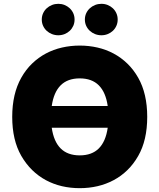

<svg xmlns="http://www.w3.org/2000/svg" viewBox="-20 -976 835 1006"><path d="M44 -363.6Q44 -484.4 91.3 -568.5Q115.4 -611.5 148.3 -643.1Q181.1 -674.7 220.5 -695.7Q259.9 -716.6 304.9 -726.9Q349.8 -737.2 397.7 -737.2Q446 -737.2 490.8 -726.9Q535.5 -716.6 574.9 -695.7Q614.3 -674.7 647.2 -642.9Q680 -611.2 704.2 -568.5Q751.4 -485.1 751.4 -363.6Q751.4 -241.5 704.2 -159.1Q680 -116.5 647.4 -84.7Q614.7 -52.9 575.3 -32Q535.9 -11 491.1 -0.5Q446.4 9.9 397.7 9.9Q349.1 9.9 304.3 -0.5Q259.6 -11 220.3 -32.1Q181.1 -53.3 148.4 -85.2Q115.8 -117.2 91.3 -159.8Q44 -242.2 44 -363.6ZM544.4 -420.5Q534.1 -492.5 497.7 -528.9Q461.3 -565.3 397.7 -565.3Q334.2 -565.3 297.8 -528.9Q261.4 -492.5 251.1 -420.5ZM397.7 -161.9Q461.3 -161.9 497.7 -198.3Q534.1 -234.7 544.4 -306.8H251.1Q261.4 -234.7 297.8 -198.3Q334.2 -161.9 397.7 -161.9ZM424.7 -873.6Q424.7 -891.3 431.6 -906.4Q438.6 -921.5 450.5 -932.5Q462.4 -943.5 478.2 -949.8Q494 -956 511.4 -956Q528.8 -956 544.2 -949.8Q559.7 -943.5 571.4 -932.5Q583.1 -921.5 589.8 -906.4Q596.6 -891.3 596.6 -873.6Q596.6 -855.8 589.8 -840.7Q583.1 -825.6 571.4 -814.6Q559.7 -803.6 544.2 -797.4Q528.8 -791.2 511.4 -791.2Q494 -791.2 478.2 -797.4Q462.4 -803.6 450.5 -814.6Q438.6 -825.6 431.6 -840.7Q424.7 -855.8 424.7 -873.6ZM198.9 -873.6Q198.9 -891.3 205.8 -906.4Q212.7 -921.5 224.6 -932.5Q236.5 -943.5 252.3 -949.8Q268.1 -956 285.5 -956Q302.9 -956 318.4 -949.8Q333.8 -943.5 345.5 -932.5Q357.2 -921.5 364 -906.4Q370.7 -891.3 370.7 -873.6Q370.7 -855.8 364 -840.7Q357.2 -825.6 345.5 -814.6Q333.8 -803.6 318.4 -797.4Q302.9 -791.2 285.5 -791.2Q268.1 -791.2 252.3 -797.4Q236.5 -803.6 224.6 -814.6Q212.7 -825.6 205.8 -840.7Q198.9 -855.8 198.9 -873.6Z"/></svg>

Font: Inter P Black
Style: Regular
Weight: 900
Designer: Rasmus Andersson
Foundry: rsms
Version: Version 3.018;git-588b23468